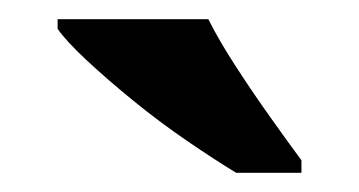

<svg xmlns="http://www.w3.org/2000/svg" viewBox="-20 -786 374 200"><path d="M226 -606Q203 -620 174.5 -639.5Q146 -659 119 -681Q92 -703 70.5 -723Q49 -743 40 -756V-766H197Q208 -744 225.5 -717Q243 -690 261.5 -664Q280 -638 294 -619V-606Z"/></svg>

Font: Noto Serif Ethiopic
Style: Bold
Weight: 700
Designer: Monotype Design Team
Foundry: Monotype Imaging Inc.
Version: Version 2.102; ttfautohint (v1.8.4.7-5d5b)